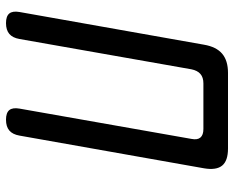

<svg xmlns="http://www.w3.org/2000/svg" viewBox="-90 -680 780 640"><g transform="rotate(90 300.0 -360.0)"><path d="M57 10Q34 10 25 -1Q16 -12 20 -35L129 -650Q136 -691 159 -710.5Q182 -730 223 -730H475Q516 -730 532 -710.5Q548 -691 541 -650L432 -35Q428 -12 415 -1Q402 10 379 10Q356 10 347 -1Q338 -12 342 -35L443 -608Q447 -628 438.5 -638Q430 -648 410 -648H258Q238 -648 226.5 -638Q215 -628 211 -608L110 -35Q106 -12 93 -1Q80 10 57 10Z"/></g></svg>

Font: Maple Mono Normal NL
Style: Italic
Weight: 400
Italic angle: -10°
Monospace: yes
Designer: subframe7536
Version: Version 7.000